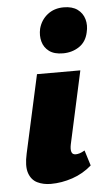

<svg xmlns="http://www.w3.org/2000/svg" viewBox="-51 -715 418 759"><g transform="rotate(-5 158.0 -335.5)"><path d="M120 10Q90 10 66.5 -1.5Q43 -13 33.5 -41Q24 -69 35 -118L103 -427H275L212 -139Q208 -120 211.5 -109Q215 -98 228 -98Q235 -98 243.5 -100.5Q252 -103 264 -110L283 -49Q249 -19 206 -4.5Q163 10 120 10ZM213 -500Q178 -500 158 -515Q138 -530 131.5 -554Q125 -578 131 -605Q140 -639 166.5 -660Q193 -681 231 -681Q265 -681 285.5 -666Q306 -651 313 -626.5Q320 -602 313 -574Q305 -537 277 -518.5Q249 -500 213 -500Z"/></g></svg>

Font: Ysabeau Black
Style: Italic
Weight: 900
Italic angle: -12°
Version: Version 2.000;gftools[0.9.27.dev2+g8671c4b]